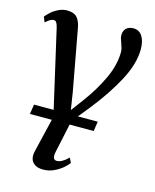

<svg xmlns="http://www.w3.org/2000/svg" viewBox="-120 -640 785 974"><g transform="rotate(15 272.0 -153.0)"><path d="M313 -67.5Q305 -58.5 301.5 -54H406L398.5 -3H272L239.5 149Q237 160.5 237 167.5Q237 192 256.5 192Q269.5 192 284.2 183.8Q299 175.5 316.5 158.5L328.5 183.5Q320.5 195.5 302 211.5Q283.5 227.5 257 240Q230.5 252.5 200.5 252.5Q168.5 252.5 151 237.5Q133.5 222.5 133.5 196.5Q133.5 186 135.5 177.5L178.5 -3H63.5L71.5 -54H174.5L81 -462.5Q76.5 -480.5 71.2 -487.5Q66 -494.5 58 -494.5Q49.5 -494.5 39.5 -489.2Q29.5 -484 15.5 -470.5L4 -498Q10.5 -507 26 -521.5Q41.5 -536 64 -547.5Q86.5 -559 110.5 -559Q145.5 -559 161.8 -542.2Q178 -525.5 185 -491.5L245 -165.5L259 -75.5L308.5 -142Q361 -213 394.8 -285.8Q428.5 -358.5 428.5 -425.5Q428.5 -435.5 426 -444.8Q423.5 -454 418 -470Q413 -483 410.5 -491.8Q408 -500.5 408 -509Q408 -532.5 421.5 -545.5Q435 -558.5 459.5 -558.5Q489.5 -558.5 505.8 -533Q522 -507.5 522 -465Q522 -389.5 474.8 -300.2Q427.5 -211 350.5 -114Z"/></g></svg>

Font: Merriweather Text
Style: Italic
Weight: 400
Italic angle: -7.8°
Designer: Eben Sorkin
Foundry: Eben Sorkin
Version: Version 2.100